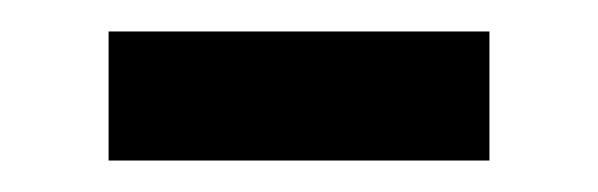

<svg xmlns="http://www.w3.org/2000/svg" viewBox="-20 -358 380 122"><path d="M49 -338H291V-256H49Z"/></svg>

Font: utelugu85
Style: Book
Weight: 400
Designer: Jelle Bosma - Monotype Design Team
Foundry: Monotype Imaging Inc.
Version: Version 2.003